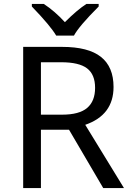

<svg xmlns="http://www.w3.org/2000/svg" viewBox="-20 -951 662 971"><path d="M187 -371.1H293.9Q380.9 -371.1 420.9 -405.3Q460.9 -439.5 460.9 -506.8Q460.9 -574.2 420.4 -605.2Q379.9 -636.2 289.1 -636.2H187ZM187 -294.9V0H97.2V-713.9H293.9Q426.8 -713.9 490.5 -663.3Q554.2 -612.8 554.2 -511.2Q554.2 -369.1 411.1 -319.8L606.9 0H502L329.1 -294.9ZM141.1 -931.2H201.2Q256.8 -895 308.1 -838.9Q369.6 -900.4 417 -931.2H479V-918Q378.9 -817.9 354 -771H264.2Q234.9 -820.8 141.1 -918Z"/></svg>

Font: NotoPenekeko
Style: Regular
Weight: 400
Designer: Monotype Design team
Foundry: Monotype Imaging Inc.
Version: Version 1.04